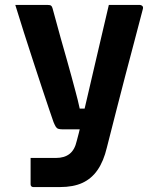

<svg xmlns="http://www.w3.org/2000/svg" viewBox="-20 -558 640 778"><path d="M547 -538Q552 -538 556.5 -534Q561 -530 559 -522Q540 -449 522.5 -383Q505 -317 487.5 -250.5Q470 -184 452 -113Q434 -42 413 40Q400 95 375.5 130.5Q351 166 314 183Q277 200 223 200Q210 200 192.5 200Q175 200 158.5 200Q142 200 130 200Q118 200 115 200Q110 200 107 197Q104 194 104 189V82H123Q144 82 165 82Q186 82 207 82Q241 82 262 65.5Q283 49 291 13Q298 -12 308.5 -56.5Q319 -101 332.5 -159Q346 -217 361 -281.5Q376 -346 391.5 -412Q407 -478 421 -538Q435 -538 450.5 -538Q466 -538 481.5 -538Q497 -538 513.5 -538Q530 -538 547 -538ZM173 -538Q183 -538 187 -535Q191 -532 193 -524Q212 -454 226 -403.5Q240 -353 251 -315.5Q262 -278 270 -247Q278 -216 286.5 -185.5Q295 -155 303 -118H363L340 -34H232Q223 -34 216.5 -36Q210 -38 206 -44.5Q202 -51 197 -63Q192 -77 180 -112.5Q168 -148 151 -199Q134 -250 115 -308.5Q96 -367 77 -426Q58 -485 42 -538Q57 -538 73.5 -538Q90 -538 106 -538Q122 -538 139 -538Q156 -538 173 -538Z"/></svg>

Font: Recursive
Style: Bold
Weight: 700
Version: Version 1.085